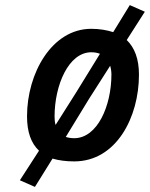

<svg xmlns="http://www.w3.org/2000/svg" viewBox="-20 -625 588 753"><path d="M198 -135C195 -145 194 -156 194 -168C194 -291 249 -420 338 -420C351 -420 362 -418 372 -414L279 -263L198 -135ZM271 -83C258 -83 247 -85 238 -88L329 -237L412 -367C415 -357 417 -345 417 -333C417 -210 362 -83 271 -83ZM338 -512C183 -512 86 -337 86 -169C86 -107 102 -63 133 -34L58 82L117 108L186 -3C210 4 238 8 271 8C436 8 525 -165 525 -332C525 -394 508 -438 477 -468L548 -579L489 -605L424 -499C399 -507 370 -512 338 -512Z"/></svg>

Font: RazerF5 SemiBold
Style: Italic
Weight: 600
Foundry: Razer Inc.
Version: Version 2